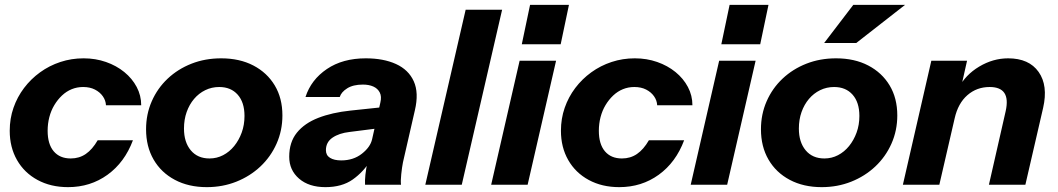

<svg xmlns="http://www.w3.org/2000/svg" viewBox="-20 -760 4352 790"><path d="M260 10Q189 10 134.5 -19.5Q80 -49 50 -101.5Q20 -154 20 -222Q20 -272 35.5 -316.5Q51 -361 79 -398Q107 -435 145 -462.5Q183 -490 228.5 -505Q274 -520 324 -520Q373 -520 416 -505Q459 -490 491.5 -463.5Q524 -437 542.5 -402Q561 -367 561 -327H416Q415 -347 403 -364Q391 -381 370.5 -391.5Q350 -402 322 -402Q297 -402 275 -393Q253 -384 235 -367Q217 -350 203.5 -327.5Q190 -305 183 -278Q176 -251 176 -222Q176 -167 201 -137.5Q226 -108 271 -108Q306 -108 333 -126.5Q360 -145 382 -183H527Q493 -92 422.5 -41Q352 10 260 10Z M831 10Q756 10 699.5 -20Q643 -50 612 -103.5Q581 -157 581 -228Q581 -290 604.5 -343.5Q628 -397 670 -436.5Q712 -476 768 -498Q824 -520 890 -520Q966 -520 1022.5 -490.5Q1079 -461 1110.5 -408.5Q1142 -356 1142 -285Q1142 -223 1118 -169Q1094 -115 1051.5 -75Q1009 -35 952.5 -12.5Q896 10 831 10ZM842 -108Q872 -108 898 -121.5Q924 -135 943.5 -159Q963 -183 974.5 -214.5Q986 -246 986 -283Q986 -339 958 -370.5Q930 -402 882 -402Q851 -402 824.5 -389Q798 -376 778.5 -353Q759 -330 748 -299Q737 -268 737 -231Q737 -175 765 -141.5Q793 -108 842 -108Z M1482 0Q1481 -17 1483.5 -41Q1486 -65 1493 -98H1491L1545 -338Q1551 -363 1542.5 -379.5Q1534 -396 1516 -404Q1498 -412 1473 -412Q1433 -412 1408.5 -396.5Q1384 -381 1378 -361H1237Q1260 -432 1325 -476Q1390 -520 1485 -520Q1558 -520 1609.5 -496.5Q1661 -473 1682.5 -425.5Q1704 -378 1687 -306L1638 -92Q1634 -72 1631 -43.5Q1628 -15 1630 0ZM1319 10Q1251 10 1210.5 -25Q1170 -60 1170 -115Q1170 -175 1201.5 -214Q1233 -253 1289.5 -275Q1346 -297 1422 -305L1564 -320L1544 -233L1418 -217Q1375 -212 1348 -193.5Q1321 -175 1321 -142Q1321 -121 1338 -110.5Q1355 -100 1384 -100Q1434 -100 1469 -127.5Q1504 -155 1511 -187L1506 -102Q1476 -53 1431.5 -21.5Q1387 10 1319 10Z M1730 0 1896 -720H2046L1880 0Z M2001 0 2118 -510H2268L2151 0ZM2127 -578 2161 -740H2321L2287 -578Z M2528 10Q2457 10 2402.5 -19.5Q2348 -49 2318 -101.5Q2288 -154 2288 -222Q2288 -272 2303.5 -316.5Q2319 -361 2347 -398Q2375 -435 2413 -462.5Q2451 -490 2496.5 -505Q2542 -520 2592 -520Q2641 -520 2684 -505Q2727 -490 2759.5 -463.5Q2792 -437 2810.5 -402Q2829 -367 2829 -327H2684Q2683 -347 2671 -364Q2659 -381 2638.5 -391.5Q2618 -402 2590 -402Q2565 -402 2543 -393Q2521 -384 2503 -367Q2485 -350 2471.5 -327.5Q2458 -305 2451 -278Q2444 -251 2444 -222Q2444 -167 2469 -137.5Q2494 -108 2539 -108Q2574 -108 2601 -126.5Q2628 -145 2650 -183H2795Q2761 -92 2690.5 -41Q2620 10 2528 10Z M2822 0 2939 -510H3089L2972 0ZM2948 -578 2982 -740H3142L3108 -578Z M3361 10Q3286 10 3229.5 -20Q3173 -50 3142 -103.5Q3111 -157 3111 -228Q3111 -290 3134.5 -343.5Q3158 -397 3200 -436.5Q3242 -476 3298 -498Q3354 -520 3420 -520Q3496 -520 3552.5 -490.5Q3609 -461 3640.5 -408.5Q3672 -356 3672 -285Q3672 -223 3648 -169Q3624 -115 3581.5 -75Q3539 -35 3482.5 -12.5Q3426 10 3361 10ZM3372 -108Q3402 -108 3428 -121.5Q3454 -135 3473.5 -159Q3493 -183 3504.5 -214.5Q3516 -246 3516 -283Q3516 -339 3488 -370.5Q3460 -402 3412 -402Q3381 -402 3354.5 -389Q3328 -376 3308.5 -353Q3289 -330 3278 -299Q3267 -268 3267 -231Q3267 -175 3295 -141.5Q3323 -108 3372 -108ZM3503 -583H3371L3491 -740H3704Z M3695 0 3812 -510H3959L3932 -390H3935L3845 0ZM4049 0 4118 -303Q4129 -353 4112.5 -377.5Q4096 -402 4052 -402Q3999 -402 3960.5 -368.5Q3922 -335 3908 -273L3923 -396Q3952 -452 4009 -486Q4066 -520 4128 -520Q4214 -520 4253.5 -464Q4293 -408 4272 -316L4199 0Z"/></svg>

Font: Instrument Sans
Style: Bold Italic
Weight: 700
Italic angle: -13°
Designer: Rodrigo Fuenzalida
Foundry: fragTYPE
Version: Version 1.000;gftools[0.9.28]